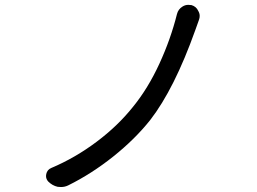

<svg xmlns="http://www.w3.org/2000/svg" viewBox="-20 -753 1040 776"><path d="M695.3 -696.3Q700.2 -715.8 717.8 -726.6Q728.5 -733.4 741.2 -733.4Q747.1 -733.4 753.9 -732.4Q773.4 -726.6 781.2 -709Q787.1 -699.2 787.1 -688.5Q787.1 -680.7 784.2 -672.9Q777.3 -653.3 769.5 -631.8Q684.6 -393.6 586.9 -267.6Q525.4 -190.4 438 -120.6Q350.6 -50.8 255.9 -3.9Q242.2 2.9 226.6 2.9Q219.7 2.9 212.9 2Q191.4 -2.9 174.8 -19.5Q166 -29.3 166 -42Q166 -45.9 167 -49.8Q170.9 -67.4 187.5 -74.2Q284.2 -115.2 370.1 -179.7Q456.1 -244.1 517.6 -321.3Q578.1 -395.5 624 -495.1Q669.9 -594.7 695.3 -696.3Z"/></svg>

Font: Gen Jyuu GothicX Regular
Style: Regular
Weight: 400
Designer: [Source Han Sans]
Ryoko NISHIZUKA  (kana & ideographs); Paul D. Hunt (Latin, Greek & Cyrillic); Wenlong ZHANG  (bopomofo
Version: Version 1.002.20150607